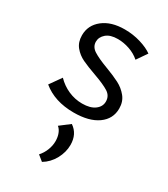

<svg xmlns="http://www.w3.org/2000/svg" viewBox="-189 -562 827 944"><g transform="rotate(30 224.0 -90.0)"><path d="M217 -208Q169 -225 138.5 -239.5Q108 -254 87 -279.5Q66 -305 66 -344Q66 -401 112 -437.5Q158 -474 235 -474Q282 -474 325 -461Q368 -448 394 -429L354 -371Q329 -393 295.5 -404.5Q262 -416 229 -416Q186 -416 163.5 -396.5Q141 -377 141 -351Q141 -322 168 -304.5Q195 -287 251 -266Q299 -248 330 -232Q361 -216 383 -189Q405 -162 405 -123Q405 -64 356 -29Q307 6 220 6Q112 6 43 -51L89 -116Q118 -86 155.5 -69.5Q193 -53 234 -53Q280 -53 305.5 -72Q331 -91 331 -120Q331 -152 303.5 -169.5Q276 -187 217 -208ZM176 269Q194 249 204 223.5Q214 198 214 173Q214 149 206.5 130Q199 111 186 101L241 59Q287 90 287 152Q287 193 265.5 232.5Q244 272 207 294Z"/></g></svg>

Font: Ysabeau SC Medium
Style: Regular
Weight: 500
Designer: Christian Thalmann (Catharsis Fonts)
Version: Version 0.003